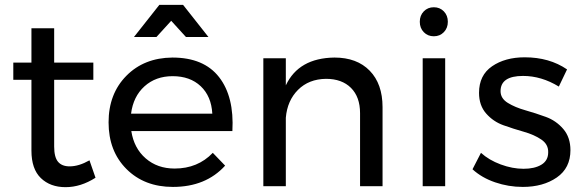

<svg xmlns="http://www.w3.org/2000/svg" viewBox="-20 -770 2411 794"><path d="M350 -107 375 -35Q314 4 251 4Q188 4 149 -33.5Q110 -71 110 -147V-440H35V-511H110V-653H204V-511H366V-440H204V-164Q204 -120 220 -101Q236 -82 268 -82Q306 -82 350 -107Z M688 -684 627 -617H534L639 -750H737L842 -617H749ZM693 -532Q823 -532 886 -451Q949 -370 941 -228H523Q534 -157 582.5 -115Q631 -73 702 -73Q798 -73 860 -138L911 -85Q831 3 695 3Q577 3 503 -71Q429 -145 429 -264Q429 -382 502.5 -456.5Q576 -531 693 -532ZM522 -300H858Q854 -372 810 -413.5Q766 -455 694 -455Q624 -455 577.5 -413Q531 -371 522 -300Z M1363 -532Q1456 -532 1509 -477.5Q1562 -423 1562 -327V0H1469V-302Q1469 -369 1431.5 -406.5Q1394 -444 1328 -444Q1257 -443 1212.5 -398.5Q1168 -354 1162 -283V0H1069V-529H1162V-417Q1215 -530 1363 -532Z M1732.5 -723Q1749 -740 1774 -740Q1799 -740 1815.5 -723Q1832 -706 1832 -680Q1832 -654 1815.5 -637Q1799 -620 1774 -620Q1749 -620 1732.5 -637Q1716 -654 1716 -680Q1716 -706 1732.5 -723ZM1728 -529H1821V0H1728Z M2291 -412Q2219 -456 2143 -456Q2050 -456 2050 -393Q2050 -363 2080 -344.5Q2110 -326 2152.5 -314Q2195 -302 2237.5 -286.5Q2280 -271 2309.5 -236.5Q2339 -202 2339 -149Q2339 -75 2282.5 -36Q2226 3 2142 3Q2083 3 2027.5 -16Q1972 -35 1934 -70L1969 -138Q2002 -108 2050.5 -90Q2099 -72 2145 -72Q2191 -72 2219 -89Q2247 -106 2247 -140Q2248 -173 2218.5 -193Q2189 -213 2146.5 -225Q2104 -237 2062 -252Q2020 -267 1990.5 -300.5Q1961 -334 1961 -386Q1961 -459 2015 -496Q2069 -533 2150 -533Q2252 -533 2325 -483Z"/></svg>

Font: Montserrat arm
Style: Regular
Weight: 400
Designer: Julieta Ulanovsky
Foundry: Julieta Ulanovsky
Version: Version 6.000;PS 006.000;hotconv 1.0.88;makeotf.lib2.5.64775